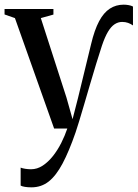

<svg xmlns="http://www.w3.org/2000/svg" viewBox="-28 -551 590 823"><path d="M107 252Q91 252 78.8 250Q66.5 248 60.5 244.5V167.5Q67.5 170.5 80 172.5Q92.5 174.5 105 174.5Q131.5 174.5 155 159Q178.5 143.5 198.8 118Q219 92.5 234.5 61.8Q250 31 260.5 0H204L36 -473.5L-8.5 -489V-512.5H201V-488.5L147 -473.5L257 -132.5L283 -40L306 -129.5L362.5 -362Q377 -423 396.8 -460Q416.5 -497 442.8 -514Q469 -531 502 -531Q513 -531 523.8 -529Q534.5 -527 542 -523V-442Q532 -449 520.8 -453Q509.5 -457 495.5 -457Q478.5 -457 463.2 -447Q448 -437 434.8 -414.8Q421.5 -392.5 409 -355.5Q397.5 -321 384.5 -278.2Q371.5 -235.5 358.2 -190.2Q345 -145 332.8 -103.5Q320.5 -62 311 -30.5Q301.5 1 296 16.5Q268 97.5 240.2 149.8Q212.5 202 180.8 227Q149 252 107 252Z"/></svg>

Font: Merriweather 120pt
Style: Regular
Weight: 400
Version: Version 2.100